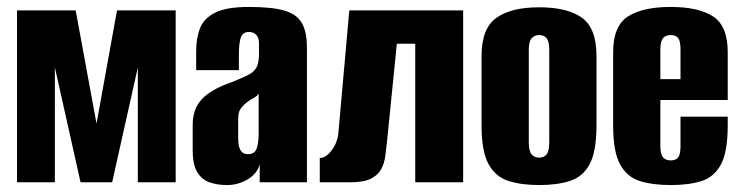

<svg xmlns="http://www.w3.org/2000/svg" viewBox="-20 -525 2136 553"><path d="M29 0V-495H198L258 -169L317 -495H486V0H377V-331L303 0H212L138 -331V0Z M634 8Q607 8 584.5 0.5Q562 -7 548.5 -28.5Q535 -50 535 -92V-166Q535 -211 561.5 -239.5Q588 -268 649 -289Q679 -301 695.5 -309.5Q712 -318 719 -331.5Q726 -345 726 -370V-400Q726 -411 722.5 -418Q719 -425 712.5 -429Q706 -433 697 -433Q680 -433 674 -418Q668 -403 668 -365V-323H545V-378Q545 -415 556 -443.5Q567 -472 599.5 -488.5Q632 -505 697 -505Q763 -505 799 -494.5Q835 -484 849.5 -458.5Q864 -433 864 -389V0H728V-52Q721 -25 693.5 -8.5Q666 8 634 8ZM694 -81Q713 -81 719 -96.5Q725 -112 725 -143V-256Q722 -249 711.5 -243.5Q701 -238 692 -231Q679 -221 672.5 -211Q666 -201 666 -182V-126Q666 -111 669 -101Q672 -91 678 -86Q684 -81 694 -81Z M901 0V-70Q919 -70 936 -93Q953 -116 955 -146L986 -495H1314V0H1176V-399H1123L1094 -111Q1092 -94 1089.5 -74.5Q1087 -55 1078 -38Q1069 -21 1048.5 -10.5Q1028 0 990 0Z M1533 8Q1481 8 1444 -4Q1407 -16 1387 -52.5Q1367 -89 1367 -163V-364Q1367 -443 1409.5 -473.5Q1452 -504 1533 -504Q1614 -504 1656 -474Q1698 -444 1698 -364V-164Q1698 -89 1678.5 -52.5Q1659 -16 1622 -4Q1585 8 1533 8ZM1533 -71Q1547 -71 1554.5 -80.5Q1562 -90 1562 -115V-381Q1562 -404 1555 -414Q1548 -424 1533 -424Q1519 -424 1511 -414.5Q1503 -405 1503 -381V-115Q1503 -90 1511 -80.5Q1519 -71 1533 -71Z M1912 8Q1860 8 1823 -3.5Q1786 -15 1766 -51.5Q1746 -88 1746 -163V-375Q1746 -450 1788.5 -477.5Q1831 -505 1912 -505Q1992 -505 2034 -477.5Q2076 -450 2076 -375V-237H1882V-105Q1882 -81 1889.5 -72Q1897 -63 1912 -63Q1927 -63 1933.5 -72Q1940 -81 1940 -105V-189H2076V-164Q2076 -88 2056.5 -51.5Q2037 -15 2000.5 -3.5Q1964 8 1912 8ZM1882 -297H1940V-383Q1940 -406 1933.5 -415Q1927 -424 1912 -424Q1897 -424 1889.5 -415Q1882 -406 1882 -383Z"/></svg>

Font: Alumni Sans ExtraBold
Style: Regular
Weight: 800
Designer: Robert E. Leuschke
Foundry: Robert E. Leuschke
Version: Version 1.018